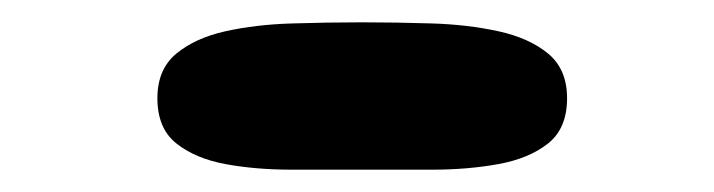

<svg xmlns="http://www.w3.org/2000/svg" viewBox="-20 -897 640 172"><path d="M304 -745Q274 -745 241.5 -745Q209 -745 182 -750Q155 -755 138 -768.5Q121 -782 121 -809Q121 -835 138 -849Q155 -863 182 -869Q209 -875 241.5 -876Q274 -877 304 -877Q335 -877 367 -876Q399 -875 426.5 -869Q454 -863 471 -849Q488 -835 488 -809Q488 -782 471 -768.5Q454 -755 426.5 -750Q399 -745 367 -745Q335 -745 304 -745Z"/></svg>

Font: Cherry Bomb One
Style: Regular
Weight: 400
Designer: satsuyako
Foundry: satsuyako
Version: Version 4.100; ttfautohint (v1.8.3)